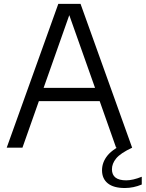

<svg xmlns="http://www.w3.org/2000/svg" viewBox="-20 -760 750 988"><path d="M14.5 0 280 -740H394.5L660 0H577.5L493 -239.5H180L95.5 0ZM204.5 -308H469L336.5 -682ZM622.5 207.5Q564.5 207.5 534.8 183.5Q505 159.5 505 116Q505 74.5 534 39.2Q563 4 636 -28L660 0Q599.5 28.5 577.8 55.2Q556 82 556 111Q556 168 629.5 168Q663.5 168 709.5 149.5V189.5Q666.5 207.5 622.5 207.5Z"/></svg>

Font: Encode Sans
Style: Regular
Weight: 400
Designer: Multiple Designers
Foundry: Impallari Type
Version: Version 3.002; ttfautohint (v1.8.3) -l 8 -r 50 -G 200 -x 14 